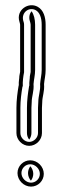

<svg xmlns="http://www.w3.org/2000/svg" viewBox="-20 -732 236 730"><path d="M53.5 -442.5V-442C53.5 -431.9 50.5 -422.1 51.5 -407.8L51.3 -407.4L50.8 -406.3C46.6 -381 42.5 -352.2 42.5 -322V-226C42.5 -200.2 64.8 -177.5 91 -177.5C117.2 -177.5 139.5 -200.1 139.5 -226V-322C139.5 -326.3 139.8 -333.2 140.5 -341.7V-342C140.5 -365.5 149.8 -383.3 147.5 -412.4C148.7 -428.8 153.5 -445.4 153.5 -466V-638C153.5 -666.3 145.8 -693.5 123.7 -706C88.1 -726.2 40.1 -693.8 53.8 -650C55 -644.9 56.5 -640.9 56.5 -638V-458.9C55.6 -455.2 54.1 -447.6 53.5 -442.5ZM46.5 -74C46.5 -46.5 70.4 -22.5 98 -22.5C124.6 -22.5 146.5 -44.4 146.5 -71C146.5 -98.6 122.6 -122.5 95 -122.5C68.4 -122.5 46.5 -100.6 46.5 -74ZM71.5 -457.1V-638C71.5 -645.5 69.4 -649.4 68.3 -653.6C60.4 -685.2 91 -707.3 116.3 -693C131 -684.6 138.5 -664.5 138.5 -638V-466C138.5 -447.5 133.8 -431.5 132.5 -412.3C134.5 -386.7 125.8 -370.4 125.5 -342.2C124.8 -332.4 124.5 -327.3 124.5 -322V-226C124.5 -208.5 108.7 -192.5 91 -192.5C73.3 -192.5 57.5 -208.5 57.5 -226V-322C57.5 -349.9 61.3 -378.1 65.2 -401.7L66.7 -404.7C65.8 -421.7 68.3 -441.9 71.5 -457.1ZM61.5 -74C61.5 -92.3 76.7 -107.5 95 -107.5C114.1 -107.5 131.5 -90.1 131.5 -71C131.5 -52.7 116.3 -37.5 98 -37.5C78.9 -37.5 61.5 -54.9 61.5 -74ZM91.6 -406.9C91.2 -406.1 90.9 -405.1 90.6 -404.5C86.5 -380 82.5 -351.3 82.5 -322V-226C82.5 -216.7 85.7 -208.1 91 -201.2C95.8 -207.5 99.5 -216.7 99.5 -226V-322C99.5 -326.5 99.9 -333.8 100.5 -341.9C100.5 -367.4 109.7 -384.6 107.5 -412.3C108.7 -429.9 113.5 -446.2 113.5 -466V-638C113.5 -658.1 108.9 -677.6 99.8 -689.3C92.8 -680.6 88.7 -667.2 93.6 -651.5C94.9 -646.4 96.5 -642.8 96.5 -638V-458.2C95.6 -454.6 94.2 -447.3 93.5 -442.1C93.5 -430.4 90.6 -420.5 91.6 -406.9ZM86.5 -74C86.5 -62.9 91 -52.6 97.5 -45.1C102.5 -51.4 106.5 -60.9 106.5 -71C106.5 -82.1 102 -92.4 95.5 -99.9C90.5 -93.6 86.5 -84.1 86.5 -74Z"/></svg>

Font: HoneyBee
Style: Blur
Weight: 700
Foundry: Cannot Into Space Fonts
Version: Version 0.89